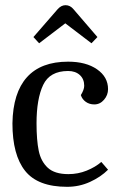

<svg xmlns="http://www.w3.org/2000/svg" viewBox="-20 -714 461 741"><path d="M28 -238Q30 -356 84 -416Q138 -476 243 -476Q312 -476 354.5 -446.5Q397 -417 397 -370Q397 -347 381.5 -329Q366 -311 344 -311Q325 -311 311 -321Q297 -331 292 -347Q305 -368 305 -383Q305 -409 288 -424.5Q271 -440 243 -440Q172 -440 146.5 -386Q121 -332 121 -238Q121 -173 129.5 -132Q138 -91 164.5 -66.5Q191 -42 244 -42Q281 -42 314.5 -55.5Q348 -69 371 -89L397 -59Q369 -31 327.5 -12Q286 7 239 7Q126 7 77 -54.5Q28 -116 28 -238ZM202 -678Q216 -694 233 -694Q251 -694 264 -678L356 -571L333 -547L232 -624L131 -547L109 -571Z"/></svg>

Font: Caladea
Style: Regular
Weight: 400
Designer: Carolina Giovagnoli and Andres Torresi
Foundry: Carolina Giovagnoli & Andres Torresi
Version: Version 1.001